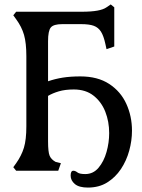

<svg xmlns="http://www.w3.org/2000/svg" viewBox="-20 -771 642 867"><path d="M53 0 40 -16 53 -34Q77 -68 88 -104Q99 -140 99 -201V-517Q99 -577 88.5 -613.5Q78 -650 53 -684L40 -702L53 -718H348Q392 -718 419.5 -723Q447 -728 461 -738L480 -751L496 -738V-561L461 -549L456 -572Q448 -609 436 -628Q424 -647 403.5 -654.5Q383 -662 347 -662H261Q222 -662 209.5 -647Q197 -632 197 -585V-404Q229 -415 263.5 -420.5Q298 -426 343 -426Q421 -426 473 -392Q525 -358 550.5 -302Q576 -246 576 -181Q576 -136 563.5 -90.5Q551 -45 526 -7.5Q501 30 464 53Q427 76 377 76Q337 76 318 60Q299 44 299 22Q299 0 311 0Q320 0 329.5 7.5Q339 15 365 15Q401 15 425 -13.5Q449 -42 461 -84.5Q473 -127 473 -170Q473 -222 455.5 -266.5Q438 -311 402.5 -339Q367 -367 313 -367Q274 -367 245.5 -358.5Q217 -350 197 -338V-133Q197 -85 204 -68Q211 -51 231 -40L255 -34L243 0Z"/></svg>

Font: Gabriela
Style: Regular
Weight: 400
Designer: Eduardo Rodriguez Tunni
Foundry: Eduardo Rodriguez Tunni
Version: Version 2.001;gftools[0.9.26]